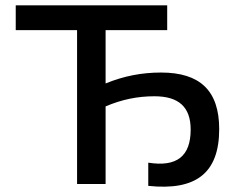

<svg xmlns="http://www.w3.org/2000/svg" viewBox="-20 -690 879 720"><path d="M607 -670H39V-577H269V0H376V-291C437 -317 496 -329 559 -329C650 -329 695 -289 695 -204C695 -104 643 -63 536 -80V7C715 26 802 -41 802 -206C802 -350 730 -418 584 -418C512 -418 444 -405 376 -377V-577H607Z"/></svg>

Font: LT Wave Alt Medium
Style: Regular
Weight: 500
Designer: Daniel Lyons
Version: Version 2.5 (Glyphs App)